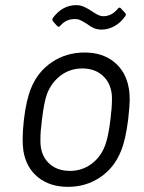

<svg xmlns="http://www.w3.org/2000/svg" viewBox="-20 -718 560 746"><path d="M71 -131Q68 -152 68 -179Q68 -209 73 -254Q82 -330 101 -376Q127 -440 182.5 -477Q238 -514 309 -514Q378 -514 423.5 -477Q469 -440 480 -377Q484 -358 484 -330Q484 -308 478 -254Q468 -174 450 -131Q424 -66 369 -29Q314 8 244 8Q174 8 128 -29Q82 -66 71 -131ZM388 -152Q401 -186 409 -253Q415 -300 415 -331Q415 -347 414 -354Q408 -399 377.5 -425.5Q347 -452 300 -452Q253 -452 217 -425.5Q181 -399 163 -354Q151 -321 143 -253Q137 -208 137 -176Q137 -159 138 -152Q143 -107 173.5 -80.5Q204 -54 252 -54Q298 -54 334.5 -80.5Q371 -107 388 -152ZM318 -625Q302 -635 292.5 -639.5Q283 -644 272 -644Q255 -644 241.5 -638.5Q228 -633 215 -619Q209 -610 202 -617L186 -635Q181 -642 186 -649Q223 -698 276 -698Q291 -698 303 -693Q315 -688 324 -682.5Q333 -677 336 -675Q339 -673 348.5 -667Q358 -661 366 -658Q374 -655 382 -655Q413 -655 437 -683Q444 -693 450 -685L466 -668Q469 -665 469 -661Q469 -657 465 -653Q448 -629 424 -616Q400 -603 375 -603Q357 -603 344 -609Q331 -615 318 -625Z"/></svg>

Font: Barlow
Style: Italic
Weight: 400
Italic angle: -7°
Designer: Jeremy Tribby
Foundry: Tribby Type
Version: Version 1.408